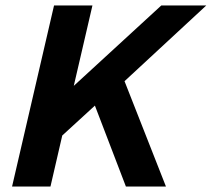

<svg xmlns="http://www.w3.org/2000/svg" viewBox="-20 -680 772 700"><path d="M24 0 177 -660H317L249 -367L568 -660H732L434 -384L585 0H439L326 -295L207 -186L164 0Z"/></svg>

Font: Kantumruy Pro SemiBold
Style: Italic
Weight: 600
Italic angle: -13°
Version: Version 1.002